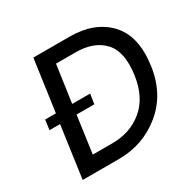

<svg xmlns="http://www.w3.org/2000/svg" viewBox="-162 -926 1118 1102"><g transform="rotate(-30 397.5 -375.0)"><path d="M429.2 -750Q593.3 -750 684.6 -653.6Q775.9 -557.1 750 -371.1Q726.1 -198.2 605 -99.1Q483.9 0 323.2 0H83L130.9 -342.8H61L69.8 -408.2H141.1L189 -750ZM641.1 -371.1Q662.1 -518.1 598.6 -586.4Q535.2 -654.8 414.1 -654.8H284.2L249 -408.2H368.2L357.9 -342.8H240.2L206.1 -97.2H335.9Q455.1 -97.2 538.6 -166.7Q622.1 -236.3 641.1 -371.1Z"/></g></svg>

Font: Oakes Grotesk
Style: Medium Italic
Weight: 500
Designer: Samuel Oakes
Foundry: Samuel Oakes
Version: Version 1.0 | wf-rip DC20170320